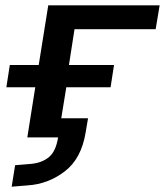

<svg xmlns="http://www.w3.org/2000/svg" viewBox="-20 -518 622 724"><path d="M24 186 37 105 97 100Q139 96 165 74Q191 52 199 0H83L113 -189H4L17 -273H126L162 -498H582L567 -408H261L240 -273H410L397 -189H230L211 -72H312L303 -19Q287 80 224.5 128Q162 176 85 181Z"/></svg>

Font: Nunito Sans 7pt SemiExpanded SemiBold
Style: Italic
Weight: 600
Width: 6
Italic angle: -9°
Designer: Vernon Adams
Foundry: Vernon Adams
Version: Version 3.101;gftools[0.9.27]